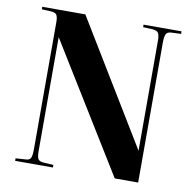

<svg xmlns="http://www.w3.org/2000/svg" viewBox="-81 -813 913 896"><g transform="rotate(10 375.5 -365.0)"><path d="M48 0V-12L94 -15Q113 -15 119 -26.5Q125 -38 125 -68V-671Q125 -695 118.5 -705Q112 -715 90 -716L48 -718V-730H252L606 -148H607V-666Q607 -694 600.5 -704Q594 -714 574 -716L528 -718V-730H708V-718L662 -716Q643 -715 637 -703.5Q631 -692 631 -662V0H520L149 -602H148V-64Q148 -36 154.5 -26Q161 -16 182 -15L227 -12V0Z"/></g></svg>

Font: Literata 72pt
Style: Bold
Weight: 700
Designer: Latin by Veronika Burian and Jose Scaglione. Greek by Irene Vlachou. Cyrillic by Vera Evstafieva.
Foundry: TypeTogether
Version: Version 3.002